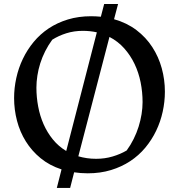

<svg xmlns="http://www.w3.org/2000/svg" viewBox="-20 -836 873 937"><path d="M280.3 -9.3Q221.7 -28.3 178.2 -64Q134.8 -99.6 106 -146Q77.1 -192.4 63 -246.6Q48.8 -300.8 48.8 -357.4Q48.8 -406.7 59.6 -455.6Q70.3 -504.4 91.6 -548.8Q112.8 -593.3 144.3 -631.3Q175.8 -669.4 217.5 -697.3Q259.3 -725.1 311.3 -741Q363.3 -756.8 424.8 -756.8Q437 -756.8 449 -756.1Q460.9 -755.4 472.2 -754.4L488.3 -816.4H556.2L536.6 -742.2Q599.1 -724.6 645.8 -689.2Q692.4 -653.8 723.1 -606.4Q753.9 -559.1 769.3 -503.2Q784.7 -447.3 784.7 -388.7Q784.7 -339.4 773.9 -290.5Q763.2 -241.7 741.9 -197.5Q720.7 -153.3 689 -115.2Q657.2 -77.1 615.5 -49.6Q573.7 -22 521.7 -6.1Q469.7 9.8 408.2 9.8Q390.6 9.8 374 8.5Q357.4 7.3 341.8 4.9L322.3 81.1H257.3ZM452.6 -678.2Q420.4 -685.5 383.8 -685.5Q341.3 -685.5 303.5 -673.6Q265.6 -661.6 234.9 -642.1Q215.3 -615.2 200.7 -586.2Q186 -557.1 176.5 -527.1Q167 -497.1 162.4 -466.8Q157.7 -436.5 157.7 -408.2Q157.7 -361.8 166.3 -316.2Q174.8 -270.5 192.6 -230Q210.4 -189.5 238 -155.5Q265.6 -121.6 303.2 -99.1ZM362.3 -73.2Q382.3 -67.4 403.8 -64.2Q425.3 -61 449.2 -61Q491.7 -61 529.5 -72.3Q567.4 -83.5 598.1 -101.6Q617.7 -128.4 632.3 -158Q647 -187.5 656.5 -218Q666 -248.5 670.9 -278.8Q675.8 -309.1 675.8 -337.9Q675.8 -386.2 666.3 -434.1Q656.7 -481.9 636.7 -523.9Q616.7 -565.9 586.2 -600.1Q555.7 -634.3 514.2 -655.8Z"/></svg>

Font: Donegal One
Style: Regular
Weight: 400
Designer: Gary Lonergan
Foundry: Sorkin Type Co.
Version: Version 1.004